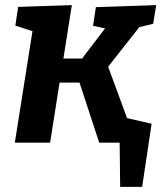

<svg xmlns="http://www.w3.org/2000/svg" viewBox="-20 -555 647 751"><path d="M579 -462 525 -449 403 -294 477 -93 573 -71 536 176H450L448 3H368L291 -232H213L176 3H38L107 -433L40 -455L51 -528L261 -535L228 -326H301L391 -444L344 -454L355 -527L591 -535Z"/></svg>

Font: Bitter Pro
Style: Bold Italic
Weight: 700
Italic angle: -9°
Designer: Sol Matas, and Bitter project Authors
Foundry: Sol Matas
Version: Version 1.010